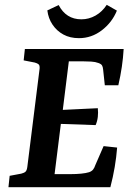

<svg xmlns="http://www.w3.org/2000/svg" viewBox="-20 -775 550 795"><path d="M414 -422 407 -487Q406 -498 402.5 -504Q399 -510 388 -514Q375 -519 358 -520Q341 -521 325 -521H265L240 -320L385 -327Q387 -309 385 -291Q383 -273 376 -257L232 -262L206 -54H273Q296 -54 316 -56Q336 -58 349 -62Q360 -66 365.5 -73Q371 -80 375 -92L409 -170L465 -164Q462 -125 455 -83.5Q448 -42 437 0H15L20 -47L68 -56Q80 -59 85.5 -64Q91 -69 93 -83L144 -491Q145 -504 140 -508.5Q135 -513 124 -516L78 -525L83 -572H492Q490 -536 484.5 -498.5Q479 -461 470 -422ZM307 -617Q270 -617 242.5 -632Q215 -647 197.5 -673Q180 -699 176 -732L223 -754Q238 -725 261.5 -710Q285 -695 317 -695Q348 -695 375.5 -710.5Q403 -726 422 -755L464 -731Q444 -682 401.5 -649.5Q359 -617 307 -617Z"/></svg>

Font: Rasa SemiBold
Style: Italic
Weight: 600
Italic angle: -7.10001°
Designer: Anna Giedrys (Yrsa+Rasa design), David Brezina (Yrsa art-direction, Rasa art-direction, design)
Foundry: Rosetta Type Foundry
Version: Version 2.004